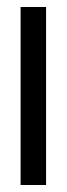

<svg xmlns="http://www.w3.org/2000/svg" viewBox="-20 -530 192 550"><path d="M39 0V-510H112V0Z"/></svg>

Font: Saira Ultra Condensed Medium
Style: Regular
Weight: 500
Width: 1
Designer: Hector Gatti with collaboration of the Omnibus-Type team
Foundry: Omnibus-Type
Version: Version 1.001; ttfautohint (v1.8)